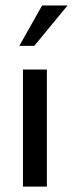

<svg xmlns="http://www.w3.org/2000/svg" viewBox="-20 -694 271 714"><path d="M231.4 -673.8 107.4 -523.4H51.8L136.7 -673.8ZM154.3 0H65.4V-435.5H154.3Z"/></svg>

Font: Namkio Khamti Book
Style: Regular
Weight: 500
Designer: Debbi Hosken
Foundry: SIL International
Version: Version 3.917